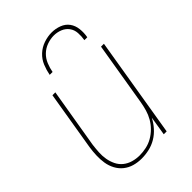

<svg xmlns="http://www.w3.org/2000/svg" viewBox="-220 -836 939 939"><g transform="rotate(-45 250.0 -366.0)"><path d="M192 8Q165 8 140.5 1Q116 -6 96.5 -21.5Q77 -37 65 -59.5Q53 -82 49 -107.5Q45 -133 46 -159.5Q47 -186 51 -213L102 -520H122L70 -210Q67 -186 65.5 -162Q64 -138 68 -115Q72 -92 82 -71.5Q92 -51 109.5 -37Q127 -23 149.5 -16.5Q172 -10 196 -10Q218 -10 241.5 -15Q265 -20 286 -32Q307 -44 324.5 -61.5Q342 -79 354 -100Q366 -121 372.5 -143.5Q379 -166 383 -189L438 -520H458L372 0H352L368 -99Q356 -75 337 -53.5Q318 -32 294.5 -18Q271 -4 244.5 2Q218 8 192 8ZM163 -600Q168 -627 179 -654Q190 -681 211.5 -701Q233 -721 261 -730.5Q289 -740 316 -740Q343 -740 368 -730.5Q393 -721 407.5 -701Q422 -681 425 -654Q428 -627 423 -600H403Q407 -623 405.5 -646.5Q404 -670 391 -687.5Q378 -705 357 -713.5Q336 -722 313 -722Q290 -722 266 -713.5Q242 -705 224 -687.5Q206 -670 196.5 -646.5Q187 -623 183 -600Z"/></g></svg>

Font: Iosevka Term Curly Th Obl
Style: Regular
Weight: 100
Italic angle: -9°
Designer: Belleve Invis
Foundry: Belleve Invis
Version: Version 32.3.0